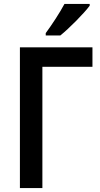

<svg xmlns="http://www.w3.org/2000/svg" viewBox="-20 -954 505 974"><path d="M435 -934H307C283 -889 245 -831 212 -786V-774H286C332 -811 406 -886 435 -925ZM449 -714H81V0H195V-615H449Z"/></svg>

Font: Noto Sans UI SemiCondensed Medium
Style: Regular
Weight: 500
Width: 4
Designer: Monotype Design Team
Foundry: Monotype Imaging Inc.
Version: Version 1.901